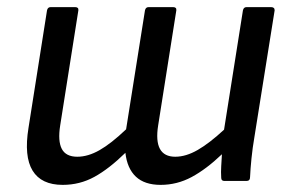

<svg xmlns="http://www.w3.org/2000/svg" viewBox="-20 -508 812 539"><path d="M156 11Q96 11 71.5 -29Q47 -69 60 -149L112 -479Q114 -488 122 -488H191Q201 -488 200 -479L149 -156Q142 -112 153.5 -90Q165 -68 197 -68Q227 -68 259.5 -86.5Q292 -105 334 -145L387 -479Q389 -488 397 -488H466Q476 -488 475 -479L424 -156Q417 -112 429 -90Q441 -68 472 -68Q502 -68 535 -87Q568 -106 609 -144L662 -479Q664 -488 672 -488H741Q751 -488 751 -479L694 -122Q689 -93 686 -63.5Q683 -34 682 -11Q682 0 672 0H610Q601 0 601 -9Q600 -25 601 -41Q602 -57 603 -75Q559 -33 518 -11Q477 11 431 11Q386 11 361.5 -12Q337 -35 332 -79Q286 -34 245 -11.5Q204 11 156 11Z"/></svg>

Font: Sofia Sans Semi Condensed Medium
Style: Italic
Weight: 500
Italic angle: -9°
Version: Version 4.100